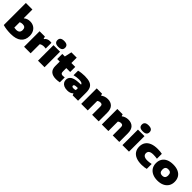

<svg xmlns="http://www.w3.org/2000/svg" viewBox="544 -2809 4814 4814"><g transform="rotate(45 2951.0 -402.0)"><path d="M58 -25V-808H290V-503H300Q362 -559 463 -559Q532 -559 588.5 -528.5Q645 -498 678.5 -437.2Q712 -376.5 712 -290Q712 -144 616.8 -66.5Q521.5 11 337 11Q263 11 190.8 2.2Q118.5 -6.5 58 -25ZM483 -274Q483 -377 378 -377Q354.5 -377 331.8 -372.2Q309 -367.5 290 -358V-166Q321.5 -159 358 -159Q421.5 -159 452.2 -187.5Q483 -216 483 -274Z M803 -550H991L1009 -488H1019Q1042 -523.5 1080 -541.2Q1118 -559 1168 -559Q1192 -559 1218 -555V-352Q1193 -357 1154 -357Q1119 -357 1086 -347.5Q1053 -338 1035 -321V0H803Z M1296.5 0V-550H1528.5V0ZM1275.5 -709Q1275.5 -761.5 1309 -788.2Q1342.5 -815 1412.5 -815Q1482.5 -815 1516 -788.2Q1549.5 -761.5 1549.5 -709Q1549.5 -656.5 1516 -629.8Q1482.5 -603 1412.5 -603Q1342.5 -603 1309 -629.8Q1275.5 -656.5 1275.5 -709Z M1929.5 -370V-256Q1929.5 -223 1937.5 -204.5Q1945.5 -186 1962.8 -178.5Q1980 -171 2010.5 -171Q2033 -171 2067.5 -177V-3Q2040 3 2005.5 7Q1971 11 1941.5 11Q1821 11 1759.2 -45Q1697.5 -101 1697.5 -212V-370H1607.5V-550H1697.5L1740.5 -740H1929.5V-550H2067.5V-370Z M2716.5 -287V0H2524.5L2509.5 -45H2499.5Q2445 11 2342.5 11Q2272.5 11 2224.2 -10.8Q2176 -32.5 2151.8 -70.2Q2127.5 -108 2127.5 -156Q2127.5 -238 2195 -283.2Q2262.5 -328.5 2404.5 -335L2486 -339Q2478 -369 2447.8 -382Q2417.5 -395 2354.5 -395Q2317.5 -395 2270.5 -389Q2223.5 -383 2184.5 -372V-533Q2233 -546 2290 -552.5Q2347 -559 2396.5 -559Q2513 -559 2582.5 -533.5Q2652 -508 2684.2 -448.8Q2716.5 -389.5 2716.5 -287ZM2489.5 -150V-222L2427.5 -219Q2389.5 -217 2373 -205.8Q2356.5 -194.5 2356.5 -175Q2356.5 -157 2372.2 -146.5Q2388 -136 2418.5 -136Q2461.5 -136 2489.5 -150Z M2828.5 -550H3017.5L3031.5 -502H3041.5Q3074 -529 3119.8 -544Q3165.5 -559 3217.5 -559Q3323.5 -559 3385.5 -496.2Q3447.5 -433.5 3447.5 -304V0H3215.5V-291Q3215.5 -333 3199.2 -350Q3183 -367 3148.5 -367Q3122.5 -367 3099.2 -358.2Q3076 -349.5 3060.5 -335V0H2828.5Z M3559.5 -550H3748.5L3762.5 -502H3772.5Q3805 -529 3850.8 -544Q3896.5 -559 3948.5 -559Q4054.5 -559 4116.5 -496.2Q4178.5 -433.5 4178.5 -304V0H3946.5V-291Q3946.5 -333 3930.2 -350Q3914 -367 3879.5 -367Q3853.5 -367 3830.2 -358.2Q3807 -349.5 3791.5 -335V0H3559.5Z M4290.5 0V-550H4522.5V0ZM4269.5 -709Q4269.5 -761.5 4303 -788.2Q4336.5 -815 4406.5 -815Q4476.5 -815 4510 -788.2Q4543.5 -761.5 4543.5 -709Q4543.5 -656.5 4510 -629.8Q4476.5 -603 4406.5 -603Q4336.5 -603 4303 -629.8Q4269.5 -656.5 4269.5 -709Z M4613.5 -273Q4613.5 -363 4656 -427.2Q4698.5 -491.5 4782 -525.2Q4865.5 -559 4986.5 -559Q5074.5 -559 5143.5 -544V-370Q5103.5 -375.5 5073.2 -378.2Q5043 -381 5010.5 -381Q4926.5 -381 4888 -353.8Q4849.5 -326.5 4849.5 -273Q4849.5 -221.5 4887.8 -194.2Q4926 -167 5000.5 -167Q5033 -167 5064 -170.8Q5095 -174.5 5143.5 -184V-10Q5111 -0.5 5067.8 5.2Q5024.5 11 4976.5 11Q4859 11 4777.8 -22.2Q4696.5 -55.5 4655 -119.2Q4613.5 -183 4613.5 -273Z M5203 -275Q5203 -363.5 5242 -427.5Q5281 -491.5 5356 -525.2Q5431 -559 5536 -559Q5641 -559 5716 -525.2Q5791 -491.5 5830 -427.5Q5869 -363.5 5869 -275Q5869 -187 5827.8 -122.5Q5786.5 -58 5711.2 -23.5Q5636 11 5536 11Q5436 11 5360.8 -23.5Q5285.5 -58 5244.2 -122.5Q5203 -187 5203 -275ZM5640 -275Q5640 -332 5614 -358.5Q5588 -385 5536 -385Q5484 -385 5458 -358.5Q5432 -332 5432 -275Q5432 -218 5458.2 -190.5Q5484.5 -163 5536 -163Q5587.5 -163 5613.8 -190.5Q5640 -218 5640 -275Z"/></g></svg>

Font: Encode Sans Expanded Black
Style: Regular
Weight: 900
Width: 7
Designer: Multiple Designers
Foundry: Impallari Type
Version: Version 2.000